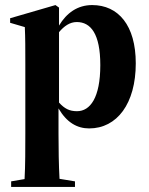

<svg xmlns="http://www.w3.org/2000/svg" viewBox="-20 -492 590 758"><path d="M24 246H276V224L215 214C212 162 211 92 211 36V-64C243 -9 284 15 332 15C442 15 516 -83 516 -242C516 -392 447 -472 344 -472C286 -472 243 -441 213 -391V-462L199 -472L20 -420V-402L78 -385C80 -340 80 -302 80 -240V36C80 92 80 163 77 215L24 224ZM283 -405C338 -405 376 -359 376 -235C376 -106 336 -53 284 -53C254 -53 235 -63 213 -87V-365C233 -389 256 -405 283 -405Z"/></svg>

Font: Source Serif 4 Display
Style: Bold
Weight: 700
Designer: Frank Grießhammer
Foundry: Adobe Systems Incorporated
Version: Version 4.004;hotconv 1.0.117;makeotfexe 2.5.65602